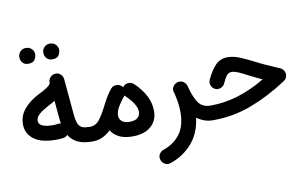

<svg xmlns="http://www.w3.org/2000/svg" viewBox="-97 -932 2274 1423"><g transform="rotate(-10 1040.0 -220.5)"><path d="M51.3 -181.6Q51.3 -248 95.7 -298.6Q140.1 -349.1 211.9 -384.3Q240.7 -398.4 266.4 -414.6Q292 -430.7 299.8 -446.8V-449.2Q297.9 -471.7 312.7 -489.5Q327.6 -507.3 350.1 -509.3Q373 -511.7 390.6 -496.8Q408.2 -481.9 410.2 -459L411.1 -449.7Q411.6 -446.8 411.6 -443.8L434.6 -188.5Q439 -139.6 450.2 -116Q461.4 -92.3 482.4 -84.7Q503.4 -77.1 536.6 -77.1H537.1Q560.1 -77.1 576.2 -61Q592.3 -44.9 592.3 -22Q592.3 0.5 576.2 16.8Q560.1 33.2 537.1 33.2H536.6Q469.7 33.2 427.2 12.9Q384.8 -7.3 360.8 -46.9Q347.2 -32.7 328.1 -29.8Q314.5 -27.8 298.8 -27.1Q283.2 -26.4 272 -26.4Q163.6 -26.4 107.4 -68.6Q51.3 -110.8 51.3 -181.6ZM163.1 -188Q163.1 -136.7 272 -136.7Q279.8 -136.7 290.8 -137.7Q301.8 -138.7 312.5 -140.1Q320.8 -141.1 329.1 -139.6Q326.2 -157.7 324.2 -178.7L312 -312.5Q289.1 -298.3 259.3 -283.2Q218.8 -262.2 190.9 -239Q163.1 -215.8 163.1 -188ZM292 -679.2Q292 -701.2 308.6 -718.8Q325.2 -736.3 351.1 -736.3Q369.6 -736.3 382.3 -728.8Q395 -721.2 402.3 -709.5Q411.6 -694.8 411.6 -678.7Q411.6 -660.6 399.4 -639.4Q387.2 -618.2 351.1 -618.2Q327.1 -618.2 314.5 -628.7Q301.8 -639.2 296.4 -652.8Q292 -665.5 292 -679.2ZM111.3 -677.7Q111.3 -699.7 127.7 -717.5Q144 -735.4 170.4 -735.4Q189 -735.4 201.7 -727.5Q214.4 -719.7 221.7 -708.5Q231 -693.8 231 -677.2Q231 -659.2 218.5 -637.9Q206.1 -616.7 170.4 -616.7Q146.5 -616.7 133.8 -627.2Q121.1 -637.7 115.7 -651.4Q111.3 -664.6 111.3 -677.7Z M481.9 -22Q481.9 -44.9 498.3 -61Q514.6 -77.1 537.1 -77.1Q582.5 -77.1 612.1 -116.9Q641.6 -156.7 671.4 -216.8Q687 -248.5 704.8 -277.6Q722.7 -306.6 740.7 -328.1L742.2 -329.6Q756.3 -346.7 779.5 -347.9Q802.7 -349.1 819.8 -334.5Q825.7 -329.6 830.1 -322.8Q832.5 -326.7 835.9 -330.1Q851.6 -346.7 874.8 -347.2Q897.9 -347.7 914.6 -332Q1025.4 -226.6 1025.4 -110.4Q1025.4 -38.6 975.3 4.6Q925.3 47.9 835.9 47.9Q777.3 47.9 736.8 28.1Q696.3 8.3 675.8 -26.4Q649.4 -0.5 615.2 16.4Q581.1 33.2 537.1 33.2Q514.6 33.2 498.3 16.8Q481.9 0.5 481.9 -22ZM756.3 -124Q756.3 -96.7 776.1 -79.6Q795.9 -62.5 833 -62.5Q875 -62.5 894.5 -79.8Q914.1 -97.2 914.1 -125Q914.1 -179.2 837.9 -252Q833 -256.3 829.6 -261.7Q828.1 -259.3 826.2 -256.8Q813 -241.7 798.1 -220.7Q783.2 -199.7 772.5 -180.2Q756.3 -148.4 756.3 -124Z M1193.8 -223.6Q1186.5 -245.1 1199.7 -265.1Q1212.9 -285.2 1235.4 -290.5Q1243.2 -292.5 1250.5 -292Q1269 -291 1282.5 -279.8Q1295.9 -268.6 1300.8 -253.4Q1301.8 -251.5 1302.2 -249Q1325.2 -160.6 1355 -118.9Q1384.8 -77.1 1445.3 -77.1H1445.8Q1468.8 -77.1 1484.9 -61Q1501 -44.9 1501 -22Q1501 0.5 1484.9 16.8Q1468.8 33.2 1445.8 33.2H1445.3Q1409.2 33.2 1378.9 22.2Q1348.6 11.2 1323.7 -7.8Q1309.1 108.4 1243.2 183.3Q1177.2 258.3 1079.6 291Q1054.7 299.3 1034.7 287.1Q1014.6 274.9 1008.8 255.4Q1001 229.5 1013.2 210.7Q1025.4 191.9 1043.5 185.5Q1124.5 158.2 1170.7 96.4Q1216.8 34.7 1216.8 -68.4Q1216.8 -134.8 1196.8 -213.9Q1195.3 -218.8 1193.8 -223.6Z M1631.3 -408.2Q1674.8 -408.2 1724.1 -387.5Q1773.4 -366.7 1826.7 -339.4Q1861.3 -321.3 1904.8 -301.5Q1948.2 -281.7 2002.4 -258.8Q2017.1 -252.4 2026.4 -238Q2035.6 -223.6 2035.6 -208Q2035.6 -177.2 2009.8 -161.1Q1873.5 -71.3 1735.4 -19Q1597.2 33.2 1445.8 33.2Q1422.9 33.2 1406.5 16.8Q1390.1 0.5 1390.1 -22Q1390.1 -44.4 1406.5 -60.8Q1422.9 -77.1 1445.8 -77.1Q1551.8 -77.1 1653.8 -108.6Q1755.9 -140.1 1858.4 -201.2Q1829.6 -214.8 1803.7 -227.1Q1777.8 -239.3 1754.4 -252Q1716.8 -272 1689.2 -283.7Q1661.6 -295.4 1641.6 -295.4Q1619.1 -295.4 1604.7 -278.1Q1590.3 -260.7 1571.8 -220.2Q1564.9 -202.1 1540.3 -192.1Q1515.6 -182.1 1491.7 -197.3Q1476.6 -207 1469.7 -227.1Q1462.9 -247.1 1472.2 -267.6Q1501.5 -330.6 1537.6 -369.4Q1573.7 -408.2 1631.3 -408.2Z"/></g></svg>

Font: Mikhak SemiBold
Style: Regular
Weight: 600
Designer: Amin Abedi
Version: Version 3.3